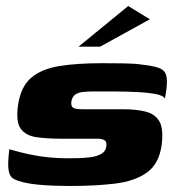

<svg xmlns="http://www.w3.org/2000/svg" viewBox="-20 -615 583 638"><path d="M213 3Q187 3 159 2Q131 1 105.5 -1.5Q80 -4 58 -9Q38 -14 25 -21Q12 -28 8.5 -50Q5 -72 11 -119Q45 -109 78 -102Q111 -95 143 -92Q175 -89 204 -89Q219 -89 239.5 -89.5Q260 -90 280.5 -92.5Q301 -95 316 -103.5Q331 -112 333 -127Q336 -143 328 -148.5Q320 -154 306 -154H187Q138 -154 102 -159Q66 -164 49 -187Q32 -210 40 -266Q49 -327 83.5 -356.5Q118 -386 177 -395.5Q236 -405 319 -405Q349 -405 388.5 -404.5Q428 -404 454 -400Q489 -396 507.5 -389.5Q526 -383 531.5 -367Q537 -351 533 -318L528 -287Q524 -297 499.5 -302Q475 -307 438 -309Q401 -311 361 -311Q321 -311 286 -311Q268 -311 253 -309Q238 -307 229 -300Q220 -293 217 -277Q216 -265 220 -260Q224 -255 233 -253.5Q242 -252 253 -252H389Q433 -252 464.5 -244Q496 -236 510 -211Q524 -186 517 -132Q508 -70 468 -41.5Q428 -13 363 -5Q298 3 213 3ZM241 -460 406 -595 478 -551 313 -460Z"/></svg>

Font: Genos Thin ExtraBold
Style: Italic
Weight: 800
Italic angle: -8°
Version: Version 1.010